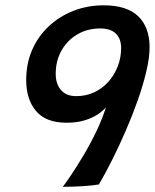

<svg xmlns="http://www.w3.org/2000/svg" viewBox="-20 -702 582 722"><path d="M352 -8.5Q332 -4.5 292.8 -2Q253.5 0.5 216 0.5Q226 -12 247 -43.2Q268 -74.5 293.5 -117Q319 -159.5 341.8 -206.8Q364.5 -254 378.5 -299Q368 -285.5 347.8 -272Q327.5 -258.5 298.2 -249.5Q269 -240.5 230.5 -240.5Q152.5 -240.5 115.5 -284.5Q78.5 -328.5 78.5 -401Q78.5 -463 101 -514.5Q123.5 -566 163.8 -603.5Q204 -641 256.8 -661.5Q309.5 -682 370 -682Q457 -682 499.8 -640.8Q542.5 -599.5 542.5 -524.5Q542.5 -485 530.2 -433.2Q518 -381.5 497.8 -324.2Q477.5 -267 452.5 -209.5Q427.5 -152 401.5 -100.2Q375.5 -48.5 352 -8.5ZM357 -595Q308.5 -595 270.5 -572.5Q232.5 -550 211 -511.5Q189.5 -473 189.5 -424.5Q189.5 -386.5 209.2 -363.5Q229 -340.5 266.5 -340.5Q303.5 -340.5 334.5 -355Q365.5 -369.5 388 -395Q410.5 -420.5 423 -453Q435.5 -485.5 435.5 -521.5Q435.5 -556 415.8 -575.5Q396 -595 357 -595Z"/></svg>

Font: Grandstander Thin Medium
Style: Italic
Weight: 500
Italic angle: -15°
Version: Version 1.200